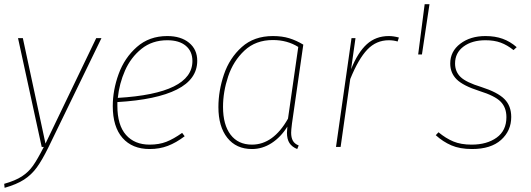

<svg xmlns="http://www.w3.org/2000/svg" viewBox="-26 -701 2532 916"><path d="M205 2Q175 63 149.5 98Q124 133 88.5 156Q53 179 -4 195L-6 176Q47 161 78.5 140.5Q110 120 131.5 89.5Q153 59 183 0H173L60 -519H83L191 -16L433 -519H458Z M534 -214V-196Q534 -104 575 -57.5Q616 -11 688 -11Q733 -11 767.5 -24.5Q802 -38 843 -67L855 -51Q814 -20 774.5 -5Q735 10 688 10Q605 10 558.5 -43Q512 -96 512 -195Q512 -271 540 -348Q568 -425 627 -477Q686 -529 772 -529Q837 -529 876 -497Q915 -465 915 -411Q915 -323 818 -274Q721 -225 534 -214ZM536 -234Q892 -255 892 -410Q892 -456 860.5 -482.5Q829 -509 772 -509Q700 -509 649 -468Q598 -427 570.5 -364.5Q543 -302 536 -234Z M1421 -488 1367 -112Q1363 -80 1363 -68Q1363 -45 1371 -30Q1379 -15 1399 -7L1392 10Q1367 0 1355 -18.5Q1343 -37 1343 -68Q1343 -75 1345 -97Q1314 -47 1270 -18.5Q1226 10 1176 10Q1101 10 1058.5 -43.5Q1016 -97 1016 -190Q1016 -268 1042.5 -346Q1069 -424 1127.5 -476.5Q1186 -529 1276 -529Q1320 -529 1354 -518.5Q1388 -508 1421 -488ZM1038 -191Q1038 -106 1074 -58.5Q1110 -11 1176 -11Q1278 -11 1348 -135L1397 -477Q1344 -510 1276 -510Q1194 -510 1140.5 -460Q1087 -410 1062.5 -336.5Q1038 -263 1038 -191Z M1877 -522 1871 -503Q1851 -509 1829 -509Q1769 -509 1726.5 -464.5Q1684 -420 1645 -324L1599 0H1577L1651 -519H1670L1649 -371Q1681 -451 1724 -490Q1767 -529 1829 -529Q1851 -529 1877 -522Z M2000 -681H2023L1987 -441H1969Z M2439 -476 2424 -462Q2394 -486 2363 -497.5Q2332 -509 2290 -509Q2226 -509 2185.5 -479Q2145 -449 2145 -398Q2145 -359 2171.5 -333.5Q2198 -308 2270 -286Q2348 -261 2380.5 -228.5Q2413 -196 2413 -143Q2413 -77 2364.5 -33.5Q2316 10 2226 10Q2168 10 2127.5 -7.5Q2087 -25 2053 -56L2066 -70Q2101 -41 2137 -26Q2173 -11 2224 -11Q2297 -11 2343.5 -44.5Q2390 -78 2390 -142Q2390 -188 2362.5 -216Q2335 -244 2261 -267Q2183 -292 2152.5 -322.5Q2122 -353 2122 -398Q2122 -456 2170 -492.5Q2218 -529 2290 -529Q2336 -529 2372 -516Q2408 -503 2439 -476Z"/></svg>

Font: FiraGO Thin
Style: Italic
Weight: 100
Italic angle: -8°
Designer: bBox Type GmbH
Foundry: bBox Type GmbH
Version: Version 1.001